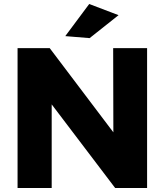

<svg xmlns="http://www.w3.org/2000/svg" viewBox="-20 -942 826 962"><path d="M547 -701H717V0H557L239 -419V0H68V-701H229L548 -279ZM427 -922 574 -866 429 -751 307 -761Z"/></svg>

Font: Gontserrat
Style: Bold
Weight: 700
Designer: Julieta Ulanovsky
Foundry: Julieta Ulanovsky
Version: Version 6.001